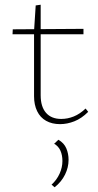

<svg xmlns="http://www.w3.org/2000/svg" viewBox="-20 -518 416 812"><path d="M234 7Q200 7 175 -7Q150 -21 137 -48Q124 -75 124 -111V-387L131 -495L152 -498V-115Q152 -67 174.5 -41Q197 -15 239 -15Q266 -15 292 -25.5Q318 -36 342 -59L353 -45Q325 -17 294.5 -5Q264 7 234 7ZM333 -373H33L34 -394L333 -396ZM211 274 198 263Q220 243 232 216.5Q244 190 244 163Q244 138 235.5 119Q227 100 209 90L227 73Q251 87 260.5 109.5Q270 132 270 158Q270 190 255 220.5Q240 251 211 274Z"/></svg>

Font: Ysabeau Office Thin
Style: Regular
Weight: 250
Designer: Christian Thalmann (Catharsis Fonts)
Version: Version 2.001;gftools[0.9.30]; featfreeze: tnum,lnum,ss02